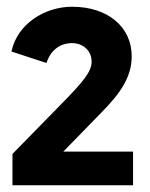

<svg xmlns="http://www.w3.org/2000/svg" viewBox="-20 -774 444 570"><path d="M17 -224H375V-324H168L284 -443C339 -499 371 -547 371 -607C371 -694 300 -754 194 -754C113 -754 31 -703 14 -621L118 -587C131 -627 160 -646 194 -646C226 -646 252 -624 252 -591C252 -561 227 -531 157 -460L17 -317Z"/></svg>

Font: Mluvka ExtraBold
Style: Regular
Weight: 800
Designer: Modified by Jiří Krblich, Original typeface by Gumpita Rahayu
Foundry: Gumpita Rahayu & Jiří Krblich
Version: Version 2.000;Glyphs 3.1.1 (3134)